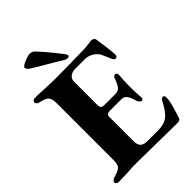

<svg xmlns="http://www.w3.org/2000/svg" viewBox="-246 -956 1067 1067"><g transform="rotate(-45 287.5 -422.0)"><path d="M20 0ZM20 -10Q20 -16 25.5 -22Q31 -28 42 -31Q78 -41 91.5 -53Q105 -65 105 -96V-551Q105 -584 92.5 -597.5Q80 -611 43 -619Q20 -624 20 -640Q20 -646 26 -650.5Q32 -655 42 -655Q80 -655 119 -652Q171 -650 192 -650Q315 -650 408 -653Q439 -653 461 -656.5Q483 -660 486 -660Q494 -660 502 -655.5Q510 -651 511 -641Q513 -622 519 -584Q527 -530 527 -511Q527 -502 523 -497Q519 -492 514 -492Q501 -492 495 -508Q492 -515 484.5 -533Q477 -551 471.5 -562Q466 -573 459 -580Q428 -611 387 -611H312Q290 -611 274 -599Q258 -587 258 -567V-378Q258 -354 283 -354H371Q395 -354 406.5 -368.5Q418 -383 429 -414Q435 -433 449 -433Q454 -433 458 -427Q462 -421 461 -411Q457 -361 457 -330Q457 -288 460 -249L461 -241Q461 -223 450 -223Q443 -223 436.5 -230Q430 -237 427 -248Q418 -280 406.5 -295Q395 -310 376 -310H283Q258 -310 258 -287V-97Q258 -68 271 -55.5Q284 -43 311 -43H397Q445 -43 473 -65Q501 -87 530 -145Q537 -157 549 -157Q554 -157 556.5 -151.5Q559 -146 559 -138Q559 -120 553 -95.5Q547 -71 535 -34Q530 -20 527 -9Q525 -3 518.5 0.5Q512 4 505 4Q464 4 426 3Q216 0 179 0Q146 0 110 3Q62 5 41 5Q32 5 26 0.5Q20 -4 20 -10ZM325 -682Q314 -682 302 -690Q279 -705 227 -735Q165 -771 137 -789Q121 -799 118 -811Q116 -822 144 -834.5Q172 -847 189 -849Q210 -850 223 -837Q268 -790 328 -712Q339 -698 339 -691Q339 -684 327 -682Z"/></g></svg>

Font: EB Garamond
Style: Bold
Weight: 700
Designer: Georg Duffner and Octavio Pardo
Foundry: Georg Duffner
Version: Version 1.000; ttfautohint (v1.6)